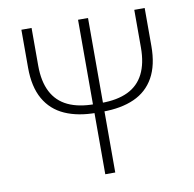

<svg xmlns="http://www.w3.org/2000/svg" viewBox="-81 -810 898 891"><g transform="rotate(-10 368.0 -364.0)"><path d="M353 -288Q267 -288 205 -315.5Q143 -343 110 -401Q77 -459 77 -549V-728H125V-550Q125 -476 150.5 -426.5Q176 -377 226.5 -353Q277 -329 352 -329H384Q459 -329 509 -353Q559 -377 584 -426.5Q609 -476 609 -550V-728H658V-549Q658 -459 625.5 -401Q593 -343 531.5 -315.5Q470 -288 383 -288ZM344 0V-728H391V0Z"/></g></svg>

Font: Noto Sans KR ExtraLight
Style: Regular
Weight: 250
Designer: Ryoko NISHIZUKA  (kana, bopomofo & ideographs); Paul D. Hunt (Latin, Greek & Cyrillic); Sandoll Communications , Soo-you
Foundry: Adobe
Version: Version 2.004-H2;hotconv 1.0.118;makeotfexe 2.5.65603